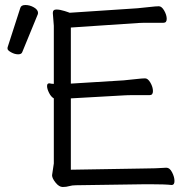

<svg xmlns="http://www.w3.org/2000/svg" viewBox="-20 -737 767 767"><path d="M284 3Q268 3 256.5 6.5Q245 10 230.5 10Q216 10 202 -7.5Q188 -25 188 -37L195 -84V-344Q184 -350 176 -366Q168 -382 168 -393Q168 -404 176 -404H178Q186 -402 195 -402V-634L191 -685Q191 -699 205 -699Q219 -699 238 -693Q257 -687 258 -686L529 -704Q552 -706 577.5 -709Q603 -712 614.5 -712Q626 -712 636 -694.5Q646 -677 646 -661.5Q646 -646 633 -646H571Q544 -646 530 -645L263 -627V-403L474 -416Q497 -418 522.5 -421Q548 -424 559.5 -424Q571 -424 581 -406.5Q591 -389 591 -373Q591 -357 578 -357H515Q489 -357 475 -356L263 -344V-59L561 -64Q599 -64 644 -67H645Q658 -67 667.5 -48.5Q677 -30 677 -14Q677 2 666 2H665Q641 -1 578 -1H562ZM69 -529Q66 -520 52.5 -520Q39 -520 24.5 -528Q10 -536 10 -542.5Q10 -549 11 -550L61 -705Q64 -717 81.5 -717Q99 -717 115.5 -707.5Q132 -698 132 -685Q132 -682 131 -680Z"/></svg>

Font: LXGW WenKai TC
Style: Regular
Weight: 400
Designer: LXGW / Fontworks Inc.
Foundry: LXGW / Fontworks Inc.
Version: Version 1.330